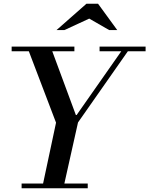

<svg xmlns="http://www.w3.org/2000/svg" viewBox="-20 -1002 795 1022"><path d="M284 -334 124 -754H249L393 -365ZM337 -317 384 -390H388L629 -734H664L372 -317ZM204 0 284 -376H401L317 0ZM95 0V-25H447V0ZM42 -729V-754H376V-729ZM510 -729V-754H755V-729ZM281 -842 440 -982H502L604 -842H561L455 -903L323 -842Z"/></svg>

Font: Libre Bodoni
Style: Italic
Weight: 400
Italic angle: -13°
Designer: Pablo Impallari, Rodrigo Fuenzalida
Foundry: Impallari Type
Version: Version 2.005;gftools[0.9.23]